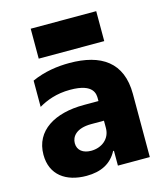

<svg xmlns="http://www.w3.org/2000/svg" viewBox="-115 -853 817 950"><g transform="rotate(-15 293.5 -378.5)"><path d="M131.7 -612.6H467.3V-766H131.7ZM272 -552.6C212 -552.6 144.5 -543.7 79.2 -514.2V-379.6C118.3 -402.7 170.8 -423.7 241.5 -423.7C364 -423.7 362.9 -367.2 362.9 -344.5V-333.5H287.3C139.9 -333.5 31.2 -271 31.2 -147C31.2 -43.3 106.2 8.9 210.9 8.9C286.2 8.9 338.8 -18.8 369 -76H373.2V0H536.6V-323.5C536.6 -486.2 433.9 -552.6 272 -552.6ZM364 -195.3C364 -139.2 318.5 -105.1 264.9 -105.1C224.1 -105.1 195.7 -125.4 195.7 -161.9C195.7 -195.3 221.2 -232.6 299 -232.6H364Z"/></g></svg>

Font: TID UI Extra Bold
Style: Regular
Weight: 800
Designer: The TID Project Authors
Foundry: Bakken & Bæck
Version: Version 1.001;hotconv 1.0.109;makeotfexe 2.5.65596